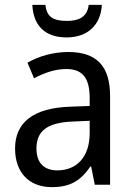

<svg xmlns="http://www.w3.org/2000/svg" viewBox="-20 -760 548 790"><path d="M399 -740H345C339 -689 303 -674 256 -674C202 -674 172 -688 167 -740H113C117 -656 164 -606 254 -606C342 -606 395 -659 399 -740ZM261 -546C197 -546 138 -528 93 -502L120 -438C162 -460 206 -476 253 -476C316 -476 349 -443 349 -357V-324L269 -321C117 -316 42 -256 42 -149C42 -49 101 10 193 10C270 10 312 -17 352 -75H355L370 0H433V-364C433 -486 380 -546 261 -546ZM281 -260 349 -263V-213C349 -111 293 -59 216 -59C164 -59 130 -87 130 -149C130 -218 170 -256 281 -260Z"/></svg>

Font: Noto Sans Ethiopic SemiCondensed
Style: Regular
Weight: 400
Width: 4
Designer: Monotype Design Team
Foundry: Monotype Imaging Inc.
Version: Version 2.102